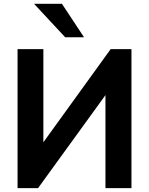

<svg xmlns="http://www.w3.org/2000/svg" viewBox="-20 -973 771 993"><path d="M70.8 -718.8H204.3V-202.4H179.2L552.2 -718.8H659.9V0H525.4V-516.4H551L176.8 0H70.8ZM156 -953.4H300.3L414.6 -780.3H317.1Z"/></svg>

Font: Min Sans VF VF
Style: Regular
Weight: 400
Designer: Jinseong-Kim, NotoSansCJK, Nunito
Foundry: Jinseong-Kim
Version: Version 1.420;Glyphs 3.1.2 (3151)